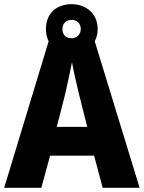

<svg xmlns="http://www.w3.org/2000/svg" viewBox="-20 -900 689 920"><path d="M472 0H649L434 -702C443 -719 448 -739 448 -762C448 -833 394 -880 323 -880C249 -880 200 -834 200 -761C200 -739 205 -719 213 -702L0 0H178L220 -154H431ZM323 -717C294 -717 279 -735 279 -761C279 -788 298 -805 323 -805C348 -805 367 -788 367 -761C367 -735 348 -717 323 -717ZM360 -443 398 -292H252L291 -444C301 -489 317 -559 325 -602C332 -561 350 -483 360 -443Z"/></svg>

Font: Noto Sans Thai Looped SemiCondensed ExtraBold
Style: Regular
Weight: 800
Width: 4
Designer: Sasikarn Vongin, Ben Mitchell
Foundry: The Fontpad Ltd
Version: Version 1.001